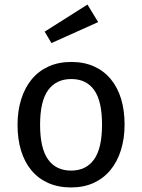

<svg xmlns="http://www.w3.org/2000/svg" viewBox="-20 -811 624 843"><path d="M428 -264Q428 -367 393.5 -415.5Q359 -464 293 -464Q227 -464 191.5 -415.5Q156 -367 156 -263Q156 -160 191 -111Q226 -62 292 -62Q358 -62 393 -111Q428 -160 428 -264ZM57 -263Q57 -324 73 -375Q89 -426 119 -462.5Q149 -499 193 -519Q237 -539 293 -539Q349 -539 392.5 -519.5Q436 -500 466 -464Q496 -428 511.5 -377.5Q527 -327 527 -264Q527 -203 511 -152Q495 -101 465 -64.5Q435 -28 391.5 -8Q348 12 292 12Q236 12 192 -7.5Q148 -27 118 -63Q88 -99 72.5 -149.5Q57 -200 57 -263ZM176 -672 364 -791 411 -714 206 -622Z"/></svg>

Font: Feura Sans
Style: Regular
Weight: 400
Designer: Carrois Corporate & Edenspiekermann
Foundry: Carrois Corporate GbR & Edenspiekermann AG
Version: Version 1.001